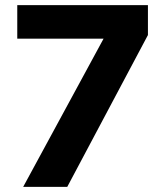

<svg xmlns="http://www.w3.org/2000/svg" viewBox="-20 -725 640 745"><path d="M70 0 409 -625V-575H47V-705H554V-589L241 0Z"/></svg>

Font: Mulish ExtraLight ExtraBold
Style: Regular
Weight: 800
Version: Version 3.603